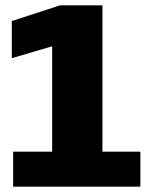

<svg xmlns="http://www.w3.org/2000/svg" viewBox="-20 -696 566 716"><path d="M29 0H503.5V-130.5H362V-676H203.5L24 -617.5V-479L174.5 -523.5V-130.5H29Z"/></svg>

Font: Anybody SemiCondensed ExtraBold
Style: Regular
Weight: 800
Width: 4
Version: Version 1.113;gftools[0.9.25]